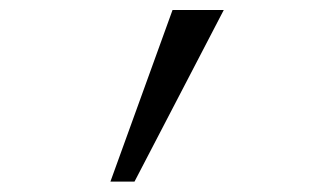

<svg xmlns="http://www.w3.org/2000/svg" viewBox="-20 -713 626 377"><path d="M196.8 -356.4H244.1L419.4 -693.4H318.8Z"/></svg>

Font: Cascadia Code PL Light
Style: Regular
Weight: 300
Monospace: yes
Designer: Aaron Bell
Foundry: Saja Typeworks
Version: Version 2404.023